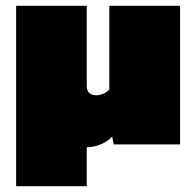

<svg xmlns="http://www.w3.org/2000/svg" viewBox="-20 -494 671 657"><path d="M35.2 143.1V-474.1H276.9V-200.2Q276.9 -168 310.1 -168Q320.8 -168 334.2 -173.8Q347.7 -179.7 354 -188V-474.1H596.2V0H369.1L363.8 -26.9Q350.6 -11.2 326.4 -0.7Q302.2 9.8 276.9 9.8V143.1Z"/></svg>

Font: Kanit Black
Style: Regular
Weight: 900
Designer: Katatrad Team
Foundry: CadsonDemak
Version: Version 1.000;PS 001.000;hotconv 1.0.88;makeotf.lib2.5.64775